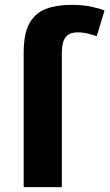

<svg xmlns="http://www.w3.org/2000/svg" viewBox="-20 -767 449 787"><path d="M299.3 -634.3Q263.7 -634.3 248.5 -614Q233.4 -593.8 233.4 -549.3V0H77.1V-551.8Q77.1 -630.4 101.3 -672.6Q125.5 -714.8 169.4 -731Q213.4 -747.1 272.5 -747.1Q317.4 -747.1 351.3 -740.2Q385.3 -733.4 408.7 -724.1L376.5 -619.1Q359.4 -624.5 340.1 -629.4Q320.8 -634.3 299.3 -634.3Z"/></svg>

Font: Lunasima
Style: Bold
Weight: 700
Designer: The DocRepair Project, Monotype Design Team
Foundry: Google
Version: Version 2.009